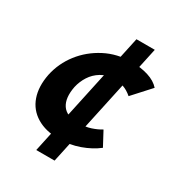

<svg xmlns="http://www.w3.org/2000/svg" viewBox="-157 -643 779 844"><g transform="rotate(30 233.0 -221.0)"><path d="M212 8Q146 8 100.5 -19.5Q55 -47 37.5 -97Q20 -147 33 -213Q47 -278 87.5 -330Q128 -382 188.5 -413.5Q249 -445 322 -445Q369 -445 407 -433Q445 -421 466 -397L385 -308Q363 -327 341 -334.5Q319 -342 294 -342Q256 -342 228 -325Q200 -308 183 -281.5Q166 -255 159 -224Q147 -163 169.5 -129Q192 -95 251 -95Q287 -95 314.5 -104Q342 -113 363 -126L401 -55Q365 -27 316 -9.5Q267 8 212 8ZM152 100 290 -542H383L245 100Z"/></g></svg>

Font: Ysabeau ExtraBold
Style: Italic
Weight: 800
Italic angle: -12°
Designer: Christian Thalmann (Catharsis Fonts)
Version: Version 2.002